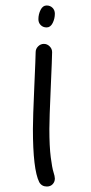

<svg xmlns="http://www.w3.org/2000/svg" viewBox="-20 -680 330 700"><path d="M150 -660Q163 -660 171.5 -651.5Q180 -643 180 -630Q180 -612 172 -596Q164 -580 150 -580Q137 -580 128.5 -588.5Q120 -597 120 -610Q120 -628 128 -644Q136 -660 150 -660ZM180 -29Q180 -17 172 -8.5Q164 0 151 0Q132 0 123 -16Q100 -62 100 -210Q100 -250 105 -362.5Q110 -475 110 -490Q110 -502 119 -511Q128 -520 140 -520Q152 -520 161 -511Q170 -502 170 -490Q170 -472 165 -359.5Q160 -247 160 -210Q160 -146 165 -107Q170 -68 175 -52.5Q180 -37 180 -29Z"/></svg>

Font: Pecita
Style: Book
Weight: 400
Width: 7
Version: Version 4.3